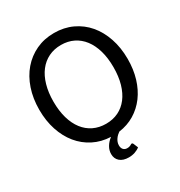

<svg xmlns="http://www.w3.org/2000/svg" viewBox="-194 -819 1051 1118"><g transform="rotate(-30 331.0 -260.0)"><path d="M400.9 100.6Q407.2 100.6 409.7 106.4L422.9 138.2Q410.2 148.9 390.4 155.8Q370.6 162.6 348.6 162.6Q310.1 162.6 288.8 144Q267.6 125.5 267.6 94.2Q267.6 69.3 280.8 46.9Q293.9 24.4 317.4 6.8Q253.9 4.4 201.7 -22.2Q149.4 -48.8 112.3 -94.2Q75.2 -139.6 54.7 -201.7Q34.2 -263.7 34.2 -337.9Q34.2 -413.6 55.7 -477.1Q77.1 -540.5 116.5 -586.2Q155.8 -631.8 210.4 -657.5Q265.1 -683.1 331.5 -683.1Q397.9 -683.1 452.9 -657.5Q507.8 -631.8 546.6 -586.2Q585.4 -540.5 606.9 -477.1Q628.4 -413.6 628.4 -337.9Q628.4 -268.1 610.4 -208.7Q592.3 -149.4 559.1 -104.7Q525.9 -60.1 479 -31.7Q432.1 -3.4 374.5 4.4Q366.7 9.8 359.1 16.8Q351.6 23.9 345.5 32.7Q339.4 41.5 335.7 51.5Q332 61.5 332 73.2Q332 90.8 341.3 101.1Q350.6 111.3 366.2 111.3Q375 111.3 380.9 109.6Q386.7 107.9 390.4 106Q394 104 396.5 102.3Q398.9 100.6 400.9 100.6ZM532.7 -337.9Q532.7 -399.4 518.6 -448.5Q504.4 -497.6 478.3 -531.7Q452.1 -565.9 415 -584.2Q377.9 -602.5 331.5 -602.5Q285.2 -602.5 247.8 -584.2Q210.4 -565.9 184.1 -531.7Q157.7 -497.6 143.6 -448.5Q129.4 -399.4 129.4 -337.9Q129.4 -275.9 143.6 -226.8Q157.7 -177.7 184.1 -143.6Q210.4 -109.4 247.8 -91.3Q285.2 -73.2 331.5 -73.2Q377.9 -73.2 415 -91.3Q452.1 -109.4 478.3 -143.6Q504.4 -177.7 518.6 -226.8Q532.7 -275.9 532.7 -337.9Z"/></g></svg>

Font: Carlito
Style: Regular
Weight: 400
Designer: Lukasz Dziedzic
Foundry: tyPoland Lukasz Dziedzic
Version: Version 1.104